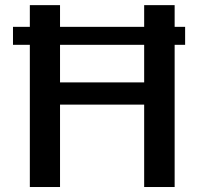

<svg xmlns="http://www.w3.org/2000/svg" viewBox="-20 -731 779 751"><path d="M30.8 -555.7V-626H704.1V-555.7ZM96.7 0.5V-710.9H214.8V-408.7H543.9V-710.9H663.1V0.5H543.9V-321.8H214.8V0.5Z"/></svg>

Font: Comme Medium
Style: Regular
Weight: 500
Version: Version 1.000;gftools[0.9.27]